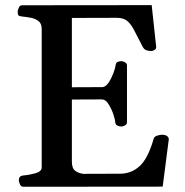

<svg xmlns="http://www.w3.org/2000/svg" viewBox="-20 -713 706 733"><path d="M51.8 -24.9Q51.8 -41 67.9 -43Q91.3 -44.9 115.2 -51.5Q139.2 -58.1 139.2 -74.2V-602.5Q139.2 -623.5 126.7 -632.8Q114.3 -642.1 97.2 -645.3Q80.1 -648.4 64.9 -649.9Q54.7 -650.9 51 -654.1Q47.4 -657.2 47.4 -668Q47.4 -673.3 51.5 -683.1Q55.7 -692.9 64 -692.9L559.1 -693.4L576.2 -534.7Q577.1 -526.4 569.8 -522.2Q562.5 -518.1 557.1 -518.1Q549.3 -518.1 540 -520.8Q530.8 -523.4 524.9 -534.2Q505.4 -570.8 493.2 -595.5Q481 -620.1 466.3 -632.6Q451.7 -645 425.3 -645L254.4 -644.5V-379.9L372.1 -380.4Q384.8 -382.3 395.5 -398.9Q406.2 -415.5 413.3 -434.8Q420.4 -454.1 421.4 -463.9Q422.4 -473.6 429.2 -476.6Q436 -479.5 443.8 -479.5Q449.2 -479.5 457 -475.3Q464.8 -471.2 464.8 -462.9V-246.6Q464.8 -238.3 457 -234.1Q449.2 -230 443.8 -230Q436 -230 428.5 -233.4Q420.9 -236.8 419.9 -246.1Q419.4 -256.8 412.4 -277.6Q405.3 -298.3 394 -315.9Q382.8 -333.5 369.1 -333.5L254.4 -333V-96.2Q254.4 -69.3 268.3 -60.1Q282.2 -50.8 298.3 -49.3L438 -49.8Q481.9 -49.8 513.7 -79.3Q545.4 -108.9 566.4 -182.6Q568.8 -191.9 580.3 -195.3Q591.8 -198.7 599.6 -198.7Q608.9 -198.7 616.2 -194.6Q623.5 -190.4 624.5 -182.1L601.1 -0.5L68.4 0Q60.1 0 55.9 -9.8Q51.8 -19.5 51.8 -24.9Z"/></svg>

Font: Gelasio Medium
Style: Regular
Weight: 500
Designer: Eben Sorkin
Foundry: Eben Sorkin
Version: Version 1.008